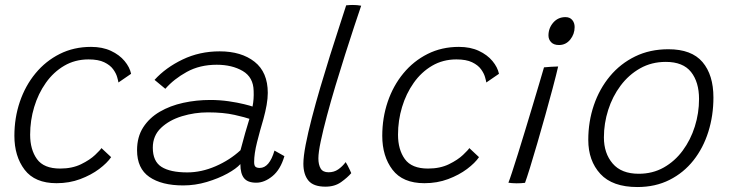

<svg xmlns="http://www.w3.org/2000/svg" viewBox="-20 -736 2939 774"><path d="M428 -102.5Q412 -79 379.8 -54.8Q347.5 -30.5 303.5 -14Q259.5 2.5 208 2.5Q120.5 2.5 79.2 -51.8Q38 -106 38 -188.5Q38 -261 60 -325.8Q82 -390.5 123 -440.2Q164 -490 220.8 -518.5Q277.5 -547 347 -547Q393 -547 427.2 -531Q461.5 -515 482.2 -490Q503 -465 508.5 -438.5L457.5 -403.5Q456.5 -410.5 452.2 -425.5Q448 -440.5 436 -457Q424 -473.5 400.2 -485Q376.5 -496.5 337 -496.5Q282.5 -496.5 239 -471Q195.5 -445.5 164.8 -402Q134 -358.5 117.8 -304.5Q101.5 -250.5 101.5 -193Q101.5 -133 129 -94.8Q156.5 -56.5 222.5 -56.5Q271 -56.5 306.8 -74Q342.5 -91.5 363.5 -111.5Q384.5 -131.5 389 -139Z M718.5 11.5Q631.5 11.5 582 -22.8Q532.5 -57 532.5 -130.5Q532.5 -184 557.2 -222.5Q582 -261 624 -285.5Q666 -310 718.8 -321.5Q771.5 -333 827.5 -333Q865.5 -333 901.8 -327.8Q938 -322.5 964.2 -316Q990.5 -309.5 998 -306.5Q1004 -336 1002.5 -369.5Q1001.5 -424.5 958.5 -449.8Q915.5 -475 853.5 -475Q785.5 -475 733.2 -446.2Q681 -417.5 646.5 -378L603 -414Q648 -463.5 716.2 -496.2Q784.5 -529 865.5 -529Q953 -529 1006.2 -487Q1059.5 -445 1059.5 -361.5Q1059.5 -339.5 1054.8 -312.5Q1050 -285.5 1042 -256.5Q1028 -209.5 1016.2 -162.8Q1004.5 -116 1004.5 -83Q1004.5 -68 1010.2 -63.5Q1016 -59 1027 -59Q1066 -59 1086.5 -129L1126.5 -106.5Q1110.5 -52 1078.2 -25.8Q1046 0.5 1013 0.5Q978.5 0.5 963.8 -17.8Q949 -36 949 -74.5Q932.5 -56 896.5 -36.2Q860.5 -16.5 813.8 -2.5Q767 11.5 718.5 11.5ZM735 -41Q792 -41 849.5 -66Q907 -91 949.5 -130.5Q960 -171 968.5 -200.2Q977 -229.5 985.5 -257Q970.5 -262.5 925.8 -272.8Q881 -283 818 -283Q764.5 -283 713.5 -267.5Q662.5 -252 629.2 -220.5Q596 -189 596 -140.5Q596 -85.5 631.2 -63.2Q666.5 -41 735 -41Z M1396 -38Q1381 -20.5 1355.2 -2Q1329.5 16.5 1292 16.5Q1243.5 16.5 1223.2 -8.2Q1203 -33 1203 -76Q1203 -104.5 1212.2 -152.5Q1221.5 -200.5 1237 -260.2Q1252.5 -320 1271.5 -384.5Q1290.5 -449 1310 -511Q1329.5 -573 1346.8 -625.8Q1364 -678.5 1375.5 -714.5Q1391 -716 1402.5 -716Q1419.5 -716 1436 -713Q1424.5 -679.5 1407.5 -628Q1390.5 -576.5 1371 -515.2Q1351.5 -454 1332.5 -390.8Q1313.5 -327.5 1298 -269.5Q1282.5 -211.5 1273 -166.5Q1263.5 -121.5 1263.5 -97.5Q1263.5 -72.5 1272.5 -57Q1281.5 -41.5 1304.5 -41.5Q1326.5 -41.5 1343.2 -53Q1360 -64.5 1373.5 -82.5Q1376 -79 1381 -69.5Q1386 -60 1390.5 -50.5Q1395 -41 1396 -38Z M1911 -102.5Q1895 -79 1862.8 -54.8Q1830.5 -30.5 1786.5 -14Q1742.5 2.5 1691 2.5Q1603.5 2.5 1562.2 -51.8Q1521 -106 1521 -188.5Q1521 -261 1543 -325.8Q1565 -390.5 1606 -440.2Q1647 -490 1703.8 -518.5Q1760.5 -547 1830 -547Q1876 -547 1910.2 -531Q1944.5 -515 1965.2 -490Q1986 -465 1991.5 -438.5L1940.5 -403.5Q1939.5 -410.5 1935.2 -425.5Q1931 -440.5 1919 -457Q1907 -473.5 1883.2 -485Q1859.5 -496.5 1820 -496.5Q1765.5 -496.5 1722 -471Q1678.5 -445.5 1647.8 -402Q1617 -358.5 1600.8 -304.5Q1584.5 -250.5 1584.5 -193Q1584.5 -133 1612 -94.8Q1639.5 -56.5 1705.5 -56.5Q1754 -56.5 1789.8 -74Q1825.5 -91.5 1846.5 -111.5Q1867.5 -131.5 1872 -139Z M2233.5 -554.5Q2212.5 -554.5 2201.8 -565.8Q2191 -577 2191 -593Q2191 -622.5 2210.2 -644.8Q2229.5 -667 2259.5 -667Q2277 -667 2286.8 -655.5Q2296.5 -644 2296.5 -627Q2296.5 -598.5 2278.8 -576.5Q2261 -554.5 2233.5 -554.5ZM2096.5 1Q2089 2 2080 2.5Q2071 3 2062.5 3Q2052 3 2043.8 2.2Q2035.5 1.5 2029.5 0.5Q2034 -10.5 2044.2 -41.5Q2054.5 -72.5 2068.2 -116.5Q2082 -160.5 2097 -210.2Q2112 -260 2126.8 -308.8Q2141.5 -357.5 2153.5 -398.2Q2165.5 -439 2173 -464.5Q2182 -465.5 2201.5 -466.8Q2221 -468 2230 -468Q2227.5 -456.5 2221.5 -432.5Q2215.5 -408.5 2207.5 -378.5Q2195 -331.5 2178.8 -273.5Q2162.5 -215.5 2146.2 -159.2Q2130 -103 2116.5 -59.8Q2103 -16.5 2096.5 1Z M2549.5 18Q2449 18 2400.2 -35Q2351.5 -88 2351.5 -172Q2351.5 -246 2374 -312Q2396.5 -378 2438.8 -428.8Q2481 -479.5 2540.5 -508.5Q2600 -537.5 2674.5 -537.5Q2768 -537.5 2812 -485.8Q2856 -434 2856 -343Q2856 -270 2835.5 -204.8Q2815 -139.5 2775.5 -89.5Q2736 -39.5 2679 -10.8Q2622 18 2549.5 18ZM2555 -35.5Q2611 -35.5 2655.8 -60.8Q2700.5 -86 2732.2 -129Q2764 -172 2781 -226Q2798 -280 2798 -337Q2798 -405 2765.8 -445.8Q2733.5 -486.5 2664 -486.5Q2606.5 -486.5 2560.5 -460.5Q2514.5 -434.5 2481.8 -390.8Q2449 -347 2431.8 -292.8Q2414.5 -238.5 2414.5 -182Q2414.5 -118 2449.8 -76.8Q2485 -35.5 2555 -35.5Z"/></svg>

Font: Grandstander ExtraLight
Style: Italic
Weight: 200
Italic angle: -15°
Designer: Tyler Finck
Foundry: Etcetera Type Co
Version: Version 1.200; ttfautohint (v1.8.3)